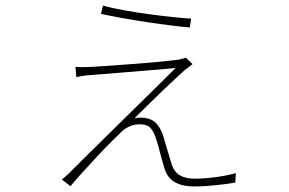

<svg xmlns="http://www.w3.org/2000/svg" viewBox="-20 -640 1040 692"><path d="M351 -620Q382 -611 427 -603Q472 -595 520 -588.5Q568 -582 608 -578Q648 -574 669 -573L664 -541Q639 -543 598.5 -548Q558 -553 511 -560Q464 -567 420 -575Q376 -583 344 -590ZM674 -409Q667 -404 660.5 -398.5Q654 -393 649 -390Q643 -385 620.5 -364.5Q598 -344 568.5 -315.5Q539 -287 511 -259.5Q483 -232 465 -214Q469 -215 475 -215.5Q481 -216 486 -216Q524 -216 543 -195.5Q562 -175 570 -144Q574 -131 579.5 -111.5Q585 -92 591 -73.5Q597 -55 600 -44Q609 -19 629.5 -7.5Q650 4 681 4Q702 4 730.5 1.5Q759 -1 786 -6Q813 -11 830 -16L828 18Q816 20 799.5 22.5Q783 25 763 27Q743 29 721.5 30.5Q700 32 679 32Q638 32 610 16.5Q582 1 571 -39Q567 -52 561.5 -72Q556 -92 551 -111.5Q546 -131 542 -141Q535 -164 523 -178Q511 -192 483 -192Q466 -192 449.5 -185.5Q433 -179 419 -166Q407 -155 382 -130Q357 -105 328 -74Q299 -43 273.5 -14.5Q248 14 234 31L203 7Q209 2 214.5 -2.5Q220 -7 227 -14Q255 -42 294 -80.5Q333 -119 376.5 -162Q420 -205 464 -248Q508 -291 546.5 -329Q585 -367 613 -395Q596 -393 565.5 -390.5Q535 -388 498.5 -385Q462 -382 425.5 -379Q389 -376 359.5 -373.5Q330 -371 314 -370Q297 -369 282.5 -367Q268 -365 255 -362L252 -399Q264 -398 279.5 -398Q295 -398 311 -399Q326 -400 357 -402Q388 -404 427 -407Q466 -410 505 -413Q544 -416 575.5 -419.5Q607 -423 623 -425Q632 -427 638.5 -428.5Q645 -430 650 -432Z"/></svg>

Font: Noto Sans JP Thin Thin
Style: Regular
Weight: 250
Version: Version 2.004-H2;hotconv 1.0.118;makeotfexe 2.5.65603